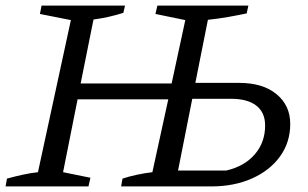

<svg xmlns="http://www.w3.org/2000/svg" viewBox="-31 -668 1102 688"><path d="M-11 0 -6 -28Q23 -36 50.5 -42Q78 -48 105 -51L223 -596L112 -618L118 -648H417L411 -622Q386 -614 359.5 -608Q333 -602 304 -598L258 -369H584L633 -596L526 -618L533 -648H859L853 -620Q820 -613 785.5 -607Q751 -601 714 -597L669 -371H826Q911 -371 960 -330.5Q1009 -290 1009 -224Q1009 -158 972.5 -107.5Q936 -57 872 -28.5Q808 0 726 0H403L408 -28Q432 -36 460.5 -42Q489 -48 515 -51L572 -312H247L195 -51L293 -31L286 0ZM607 -57H780Q845 -72 882 -115Q919 -158 919 -218Q919 -265 887.5 -289.5Q856 -314 797 -314H658Z"/></svg>

Font: Piazzolla SC
Style: Italic
Weight: 400
Italic angle: -11.3°
Designer: Juan Pablo del Peral
Foundry: Huerta Tipografica
Version: Version 1.330